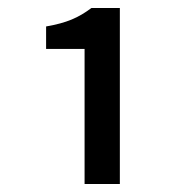

<svg xmlns="http://www.w3.org/2000/svg" viewBox="-20 -896 457 479"><path d="M191 -437H279V-876H208C176 -852 147 -839 95 -830V-774H191Z"/></svg>

Font: Noto Sans TC Medium
Style: Regular
Weight: 500
Designer: Ryoko NISHIZUKA 西塚涼子 (kana, bopomofo & ideographs); Paul D. Hunt (Latin, Greek & Cyrillic); Sandoll Communications 산돌커뮤니
Foundry: Adobe
Version: Version 2.004;hotconv 1.0.118;makeotfexe 2.5.65603